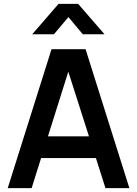

<svg xmlns="http://www.w3.org/2000/svg" viewBox="-20 -975 710 995"><path d="M20 0H144L193 -156H477L526.5 0H650.5L423.5 -720H247ZM147 -797.5H259.5L334.5 -886.5L409 -797.5H521.5L385 -955H283.5ZM228.5 -268.5 334 -603.5 441 -268.5Z"/></svg>

Font: Eudonet
Style: Bold
Weight: 700
Designer: Mikhail Sharanda
Foundry: Mikhail Sharanda
Version: Version 4.503;Glyphs 3.1.2 (3151)